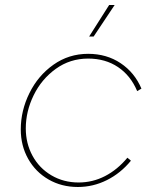

<svg xmlns="http://www.w3.org/2000/svg" viewBox="-20 -740 624 767"><path d="M63 -223Q63 -298 97.5 -368Q132 -438 193.5 -481.5Q255 -525 332 -525Q406 -525 462 -487.5Q518 -450 545 -386L528 -376Q502 -438 451.5 -472Q401 -506 332 -506Q260 -506 203 -465Q146 -424 114.5 -359.5Q83 -295 83 -227Q83 -167 110 -117.5Q137 -68 185.5 -39.5Q234 -11 294 -11Q350 -11 399.5 -36.5Q449 -62 489 -110L503 -98Q462 -48 407 -20.5Q352 7 291 7Q226 7 174 -23Q122 -53 92.5 -105.5Q63 -158 63 -223ZM336 -594 416 -720H438L354 -594Z"/></svg>

Font: Fixel Italic Variable Display Thin
Style: Italic
Weight: 100
Italic angle: -10°
Designer: AlfaBravo + MacPaw
Foundry: Kyrylo Tkachov, Marchela Mozhyna, Serhii Makarenko, Maria Weinstein, Zakhar Kryvoshyya
Version: Version 1.210;Glyphs 3.2 (3217)